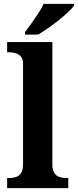

<svg xmlns="http://www.w3.org/2000/svg" viewBox="-20 -979 405 999"><path d="M17.1 0V-53H28.9Q49.6 -53 65.5 -58.9Q81.4 -64.8 90.6 -80.3Q99.9 -95.8 99.9 -123.9V-645.9Q99.9 -673 87.8 -685.8Q75.7 -698.6 59.2 -702.8Q42.8 -707 28.9 -707H17.1V-760H252.5V-123.9Q252.5 -95.8 261.7 -80.3Q271 -64.8 287.4 -58.9Q303.8 -53 323.4 -53H335.3V0ZM110.2 -812Q125.2 -831 143.5 -857Q161.9 -883 179.5 -910Q197.1 -937 207.1 -959H364.5V-949Q355.5 -936 334.4 -916Q313.2 -896 285.7 -874Q258.3 -852 230.1 -832.5Q201.9 -813 178.4 -799H110.2Z"/></svg>

Font: Noto Serif Ethiopic
Style: Regular
Weight: 400
Designer: Monotype Design Team
Foundry: Monotype Imaging Inc.
Version: Version 2.102